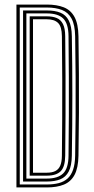

<svg xmlns="http://www.w3.org/2000/svg" viewBox="-20 -820 410 840"><path d="M51.9 0V-800H185.2Q228.6 -800 259.2 -787.9Q289.8 -775.7 306 -745.7Q322.3 -715.7 323.3 -661.8Q324.6 -579.8 325.2 -497.5Q325.8 -415.3 325.4 -327Q325 -238.7 323.3 -138.6Q322.3 -85.1 306.1 -54.8Q289.8 -24.6 259.2 -12.3Q228.7 0 184.6 0ZM66.4 -12.9H184.6Q214.2 -12.9 237 -18.9Q259.9 -24.9 275.7 -39.1Q291.4 -53.3 299.8 -77.8Q308.2 -102.2 308.8 -138.9Q310.3 -226.8 310.8 -312Q311.3 -397.2 310.8 -483.7Q310.3 -570.2 308.8 -661.5Q307.9 -711.2 293.2 -738.5Q278.5 -765.8 251.1 -776.4Q223.7 -787.1 185.2 -787.1H66.4ZM80.9 -25.8V-774.2H185.2Q220.5 -774.2 244.4 -764.4Q268.4 -754.6 281 -730Q293.6 -705.5 294.3 -661.3Q295.5 -595.4 296 -531.1Q296.5 -466.9 296.5 -402.7Q296.5 -338.5 296 -273Q295.5 -207.5 294.3 -139.1Q293.6 -94.4 280.7 -69.8Q267.7 -45.1 243.5 -35.4Q219.4 -25.8 184.6 -25.8ZM95.4 -38.7H184.6Q233.2 -38.7 256.2 -61.1Q279.3 -83.4 279.8 -138.6Q280.9 -229.4 281.2 -313.6Q281.5 -397.7 281.2 -483Q280.9 -568.2 279.8 -661.8Q279.3 -716.6 256.6 -739Q233.9 -761.3 185.2 -761.3H95.4ZM109.9 -51.5V-748.5H185.2Q210.2 -748.5 228 -741.2Q245.9 -733.8 255.4 -715Q265 -696.3 265.3 -661.8Q266.4 -572.4 266.7 -488Q267 -403.5 266.7 -317.8Q266.4 -232 265.3 -138.6Q264.8 -90.6 245.7 -71Q226.5 -51.5 184.6 -51.5ZM124.4 -64.4H184.6Q207.5 -64.4 221.9 -71.6Q236.4 -78.8 243.5 -95.1Q250.5 -111.4 250.8 -138.6Q251.7 -217.6 252.1 -299.2Q252.5 -380.9 252.3 -470.4Q252.1 -559.9 250.8 -661.8Q250.3 -703.9 234 -719.7Q217.7 -735.6 185.2 -735.6H124.4Z"/></svg>

Font: Big Shoulders Inline Thin
Style: Regular
Weight: 100
Designer: Patric King
Foundry: XO Type Co
Version: Version 2.002